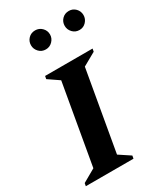

<svg xmlns="http://www.w3.org/2000/svg" viewBox="-208 -851 792 928"><g transform="rotate(-30 188.0 -387.5)"><path d="M-14 0 -11 -16 61 -57 139 -503 79 -544 82 -560H347L344 -544L271 -503L193 -57L255 -16L252 0ZM150 -669Q127 -669 112 -685Q97 -701 97 -722Q97 -744 112 -759.5Q127 -775 150 -775Q172 -775 187.5 -759.5Q203 -744 203 -722Q203 -701 187.5 -685Q172 -669 150 -669ZM338 -669Q315 -669 300 -685Q285 -701 285 -722Q285 -744 300 -759.5Q315 -775 338 -775Q360 -775 375 -759.5Q390 -744 390 -722Q390 -701 375 -685Q360 -669 338 -669Z"/></g></svg>

Font: Spectral SC
Style: Bold Italic
Weight: 700
Italic angle: -10°
Designer: Jean-Baptiste Levee
Foundry: Production Type
Version: Version 2.001